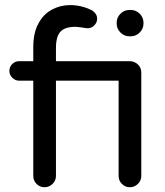

<svg xmlns="http://www.w3.org/2000/svg" viewBox="-20 -744 662 769"><path d="M113.3 -39.1V-420.9H56.6Q41 -420.9 29.3 -432.6Q17.6 -444.3 17.6 -460Q17.6 -476.6 29.3 -487.8Q41 -499 56.6 -499H113.3V-554.7Q113.3 -614.3 134.8 -651.4Q154.3 -687.5 188 -705.6Q221.7 -723.6 260.7 -723.6Q304.7 -723.6 345.7 -704.1Q369.1 -690.4 369.1 -668.9Q369.1 -654.3 357.9 -642.6Q346.7 -630.9 332 -630.9Q321.3 -630.9 309.6 -633.8L283.2 -636.7Q240.2 -636.7 222.2 -617.2Q204.1 -597.7 204.1 -551.8V-499H502.9Q521.5 -497.1 533.7 -484.4Q545.9 -471.7 545.9 -453.1V-39.1Q545.9 -20.5 532.2 -7.3Q518.6 5.9 500 5.9Q481.4 5.9 468.3 -7.3Q455.1 -20.5 455.1 -39.1V-420.9H204.1V-39.1Q204.1 -20.5 190.4 -7.3Q176.8 5.9 158.2 5.9Q139.6 5.9 126.5 -7.3Q113.3 -20.5 113.3 -39.1ZM447.3 -653.3Q447.3 -673.8 462.4 -689Q477.5 -704.1 498 -704.1H503.9Q524.4 -704.1 539.6 -689Q554.7 -673.8 554.7 -653.3V-649.4Q554.7 -628.9 539.6 -613.8Q524.4 -598.6 503.9 -598.6H498Q477.5 -598.6 462.4 -613.8Q447.3 -628.9 447.3 -649.4Z"/></svg>

Font: jf-openhuninn-2.0
Style: Regular
Weight: 400
Designer: [Kosugi Maru]
Designed by MOTOYA      

[Varela Round]
Joe Prince (Latin component); Avraham Cornfeld (Hebrew component)
Foundry: justfont CO.,LTD.
Version: 2.0